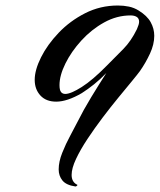

<svg xmlns="http://www.w3.org/2000/svg" viewBox="-20 -479 580 697"><path d="M254 198Q220 193 206.5 176Q193 159 193 136Q193 108 206 75.5Q219 43 235 13.5Q251 -16 260 -34Q283 -80 311 -126Q339 -172 366 -214Q344 -191 321.5 -173Q299 -155 277 -141Q224 -110 184 -110Q147 -110 126.5 -132.5Q106 -155 106 -189Q106 -225 129 -271Q152 -317 193 -360Q234 -403 289 -431Q344 -459 408 -459Q429 -459 448 -455Q467 -451 483 -441Q514 -422 527 -398.5Q540 -375 540 -349Q540 -318 524.5 -284.5Q509 -251 488 -221Q480 -210 459 -184.5Q438 -159 410 -125Q382 -91 352.5 -52Q323 -13 297.5 25.5Q272 64 256 98Q240 132 240 156Q240 181 259 191Q261 191 261 193Q261 194 258.5 196Q256 198 254 198ZM217 -138Q237 -138 276.5 -163Q316 -188 368 -241Q400 -273 428 -301.5Q456 -330 477 -373Q485 -391 485 -400Q485 -412 476.5 -417.5Q468 -423 454 -423Q404 -423 358 -397.5Q312 -372 275.5 -332Q239 -292 217.5 -248.5Q196 -205 196 -170Q196 -152 201.5 -145Q207 -138 217 -138Z"/></svg>

Font: Arizonia
Style: Regular
Weight: 400
Designer: Robert E. Leuschke
Foundry: Robert E. Leuschke
Version: Version 1.010; ttfautohint (v1.8.4.7-5d5b)